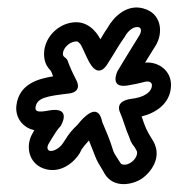

<svg xmlns="http://www.w3.org/2000/svg" viewBox="-20 -565 490 503"><path d="M96 -433C94 -415 97 -396 111 -382C115 -378 117 -370 119 -365C82 -359 30 -346 23 -289C19 -257 40 -230 70 -224L66 -217C46 -184 54 -139 93 -124C139 -107 176 -142 189 -164L194 -174C198 -180 205 -188 213 -197C218 -184 223 -171 228 -159C234 -142 243 -129 249 -119L254 -110C278 -70 329 -81 353 -98C373 -112 407 -152 381 -196C363 -225 362 -228 351 -260C385 -268 427 -292 428 -341C429 -380 395 -404 360 -401C369 -416 379 -431 388 -446C407 -477 404 -524 364 -540C313 -561 275 -516 263 -494C256 -484 250 -474 243 -462C232 -484 207 -512 169 -506C133 -501 101 -471 96 -433ZM145 -427C147 -440 161 -454 176 -456C184 -457 183 -457 190 -450C195 -445 208 -409 219 -394C219 -394 238 -362 260 -395C277 -421 290 -445 305 -466C306 -467 307 -468 307 -469C316 -486 333 -498 345 -493C348 -492 353 -486 345 -472C326 -442 307 -410 288 -379C288 -379 265 -333 314 -341C332 -344 346 -347 361 -351C371 -353 378 -349 378 -342C378 -324 358 -310 324 -306C306 -304 283 -295 295 -269C302 -254 309 -227 318 -207C324 -188 329 -185 333 -179L338 -170C342 -163 336 -148 324 -140C309 -129 298 -135 297 -136L291 -145C282 -159 278 -164 275 -175C269 -196 257 -224 248 -245C247 -247 242 -291 207 -263C194 -253 187 -242 182 -237C172 -228 159 -213 151 -199L145 -190C137 -177 119 -167 110 -170C106 -171 100 -177 109 -191L115 -201C122 -212 130 -226 139 -235C139 -235 167 -280 119 -277C104 -276 71 -265 73 -283C76 -309 102 -313 160 -320C160 -320 198 -322 179 -357C172 -370 163 -390 159 -401C155 -418 143 -412 145 -427Z"/></svg>

Font: Dictator
Style: Stencil
Weight: 500
Version: Version MIL.1277